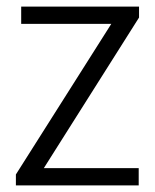

<svg xmlns="http://www.w3.org/2000/svg" viewBox="-20 -560 469 580"><path d="M28 -33 334 -516 343 -488H44V-540H400V-507L94 -23L85 -52H399V0H28Z"/></svg>

Font: Pathway Extreme SemiCondensed ExtraLight
Style: Regular
Weight: 250
Width: 4
Version: Version 1.001;gftools[0.9.26]